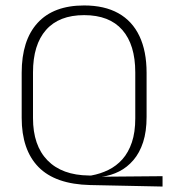

<svg xmlns="http://www.w3.org/2000/svg" viewBox="-20 -669 618 704"><path d="M576 15 310.5 9.5Q183 6.5 121.2 -56.5Q59.5 -119.5 59.5 -237V-402Q59.5 -521.5 118 -585.2Q176.5 -649 288.5 -649Q363 -649 414 -620.5Q465 -592 491.2 -536.8Q517.5 -481.5 517.5 -402V-240.5Q517.5 -187 504.8 -147.8Q492 -108.5 469.2 -82Q446.5 -55.5 417 -40.5Q387.5 -25.5 353.5 -21H347L576 -23ZM306 -25.5H314.5Q348 -31.5 377.5 -46Q407 -60.5 429 -85.2Q451 -110 463.5 -147Q476 -184 476 -235V-403.5Q476 -505 428.5 -559.2Q381 -613.5 288.5 -613.5Q196.5 -613.5 148.8 -559.2Q101 -505 101 -403.5V-236Q101 -135.5 154.2 -81Q207.5 -26.5 306 -25.5Z"/></svg>

Font: Anek Odia ExtraLight
Style: Regular
Weight: 250
Designer: Yesha Goshar & Mahesh Sahu (Odia), Yesha Goshar (Latin)
Foundry: Ek Type
Version: Version 1.003